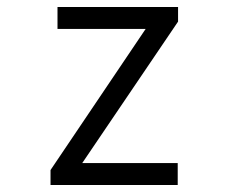

<svg xmlns="http://www.w3.org/2000/svg" viewBox="-20 -531 656 551"><path d="M125 -43 398 -448H145V-511H491V-469L216 -63H490V0H125Z"/></svg>

Font: Overpass Mono Light
Style: Regular
Weight: 300
Monospace: yes
Designer: Delve Withrington, Dave Bailey
Foundry: Delve Fonts
Version: Version 1.000;DELV;Overpass